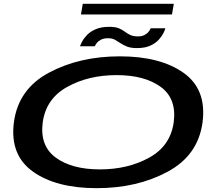

<svg xmlns="http://www.w3.org/2000/svg" viewBox="-20 -976 1149 1002"><path d="M484.5 6Q695.5 6 854.8 -79.8Q1014 -165.5 1037 -337.5Q1059.5 -509.5 938 -595.8Q816.5 -682 605.5 -682Q394.5 -682 235 -596.5Q75.5 -511 52.5 -337.5Q30.5 -167 151.8 -80.5Q273 6 484.5 6ZM501.5 -92Q355 -92 271 -153.5Q187 -215 203 -337.5Q220 -461 330.8 -522.5Q441.5 -584 588.5 -584Q734.5 -584 818.8 -522.5Q903 -461 886.5 -337.5Q869.5 -214.5 758.5 -153.2Q647.5 -92 501.5 -92ZM695 -725Q737 -725 765 -738Q793 -751 809.2 -769.5Q825.5 -788 833.5 -804.5Q841.5 -821 843 -828.5H766.5Q764 -821.5 756 -811Q748 -800.5 733.8 -793.2Q719.5 -786 701 -786Q675.5 -786 659.8 -793.5Q644 -801 630.8 -811.2Q617.5 -821.5 599.2 -828.8Q581 -836 550 -836Q508.5 -836 480 -823.8Q451.5 -811.5 434.5 -793.8Q417.5 -776 409 -759.8Q400.5 -743.5 397.5 -734.5H474.5Q477.5 -741.5 485.2 -751.8Q493 -762 507.5 -769.2Q522 -776.5 543 -776.5Q565.5 -776.5 579.8 -768.5Q594 -760.5 608.5 -750.8Q623 -741 642.8 -733Q662.5 -725 695 -725ZM402.5 -900.5H877.5L887 -956H412Z"/></svg>

Font: Anybody ExtraExpanded Medium
Style: Italic
Weight: 500
Width: 8
Italic angle: -10°
Version: Version 1.113;gftools[0.9.25]